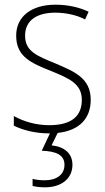

<svg xmlns="http://www.w3.org/2000/svg" viewBox="-20 -610 449 819"><path d="M289 93C289 45 256 16 200 10L226 -43C319 -53 367 -105 367 -184C367 -278 296 -305 215 -340C137 -372 87 -391 87 -458C87 -522 136 -556 216 -556C262 -556 310 -545 343 -527L358 -560C320 -578 272 -590 217 -590C112 -590 49 -538 49 -458C49 -368 113 -341 198 -307C277 -275 329 -252 329 -184C329 -116 287 -76 190 -76C135 -76 82 -91 39 -115V-74C73 -57 126 -41 190 -41H193L158 33C220 35 255 51 255 93C255 136 220 159 171 159C151 159 134 157 119 153V183C133 187 151 189 172 189C242 189 289 152 289 93Z"/></svg>

Font: Noto Sans Tamil UI SemiCondensed ExtraLight
Style: Regular
Weight: 200
Width: 4
Designer: Jelle Bosma - Monotype Design Team
Foundry: Monotype Imaging Inc.
Version: Version 2.004